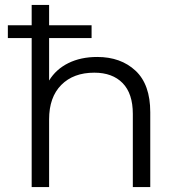

<svg xmlns="http://www.w3.org/2000/svg" viewBox="-20 -762 726 782"><path d="M109 0V-607H12V-659H109V-742H180V-659H353V-607H180V-434Q208 -480 258.5 -505Q309 -530 376 -530Q472 -530 532 -474Q592 -418 592 -305V0H521V-298Q521 -381 479.5 -423.5Q438 -466 364 -466Q279 -466 229.5 -416Q180 -366 180 -276V0Z"/></svg>

Font: Montserrat
Style: Regular
Weight: 400
Designer: Julieta Ulanovsky
Foundry: Julieta Ulanovsky
Version: Version 9.000; ttfautohint (v1.8.4.7-5d5b)